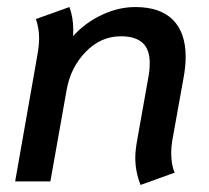

<svg xmlns="http://www.w3.org/2000/svg" viewBox="-20 -515 594 545"><path d="M364 -67Q364 -87 369 -115L401 -295Q405 -315 405 -336Q405 -375 384.5 -393.5Q364 -412 323 -412Q266 -412 223 -367.5Q180 -323 169 -259L123 0H23L86 -358Q91 -386 91 -406Q91 -434 82 -461L177 -495Q188 -466 188 -429Q188 -418 187 -412Q221 -450 268.5 -472.5Q316 -495 364 -495Q435 -495 471 -458.5Q507 -422 507 -354Q507 -326 501 -294L469 -116Q466 -98 466 -81Q466 -46 476 -25L379 10Q364 -28 364 -67Z"/></svg>

Font: Niramit Medium
Style: Italic
Weight: 500
Italic angle: -10°
Designer: Katatrad Aksorn Co.,Ltd.
Foundry: Cadson Demak Co.,Ltd.
Version: Version 1.000; ttfautohint (v1.6)